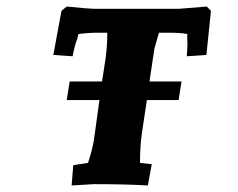

<svg xmlns="http://www.w3.org/2000/svg" viewBox="-20 -563 727 587"><path d="M466 -463 452 -414 437 -314H535L526 -257H429L414 -157Q408 -116 408 -65L444 -61L432 4Q365 0 267 0L199 4L204 -58L249 -65Q261 -100 267 -134L284 -257H184L193 -314H292L300 -366Q308 -412 308 -463H280Q250 -463 220 -459Q217 -450 217 -446Q209 -428 202 -391L143 -395L168 -530L184 -543Q254 -536 268 -536H526L612 -543L625 -530L611 -395L551 -391Q553 -414 553 -427Q553 -440 552.5 -446.5Q552 -453 553 -459Q531 -463 499 -463Z"/></svg>

Font: Andada SC
Style: Bold Italic
Weight: 700
Italic angle: -8.29999°
Designer: Carolina Giovagnoli
Foundry: Carolina Giovagnoli
Version: Version 1.003